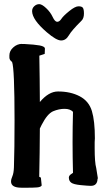

<svg xmlns="http://www.w3.org/2000/svg" viewBox="-20 -876 512 908"><path d="M364.7 -777.3Q318.8 -731.9 305.2 -708.3Q291.5 -684.6 269 -684.6Q246.6 -684.6 201.7 -723.1Q132.3 -782.7 131.8 -823.2Q131.8 -837.4 142.3 -846.9Q152.8 -856.4 165.5 -856.4Q178.2 -856.4 198.2 -837.6Q218.3 -818.8 229 -795.9Q239.7 -772.9 250.5 -772.9Q261.2 -772.9 270.3 -786.9Q279.3 -800.8 307.4 -823.5Q335.4 -846.2 351.3 -846.2Q367.2 -846.2 372.1 -838.9Q377 -831.5 377 -812Q377 -788.6 364.7 -777.3ZM325.2 -347.2Q311.5 -361.3 285.2 -361.3Q258.8 -361.3 231.4 -349.9Q204.1 -338.4 176.8 -285.2L168.5 -268.1Q168 -154.3 165.5 -40L173.3 -36.1L177.2 1Q172.9 8.8 155.8 10.3Q138.7 11.7 113 11.7Q87.4 11.7 81.1 11.7Q32.2 11.7 32.2 -17.6Q32.2 -28.3 38.6 -42.7Q44.9 -57.1 45.9 -85.4Q48.8 -171.4 48.8 -305.7Q48.8 -553.2 37.1 -583Q24.4 -592.3 24.4 -604V-613.8Q24.4 -635.3 42.5 -651.6Q60.5 -668 83 -668.5V-668H93.8H94.2Q143.6 -665.5 167.5 -661.1Q193.4 -656.2 192.4 -645L191.4 -621.1Q178.7 -616.7 166 -612.8Q168 -503.4 168.5 -393.6Q210.4 -443.4 253.9 -443.4H254.9Q313.5 -443.4 356.9 -420.7Q400.4 -397.9 414.6 -350.8Q428.7 -303.7 428.7 -221.7L427.7 -203.6V-175.8Q427.7 -107.4 435.1 -81.1L442.9 -32.2L441.4 -30.8Q440.4 2.9 409.7 2.9Q397.5 2.9 362.3 -0.5Q327.1 -3.9 316.4 -12.5Q305.7 -21 305.7 -35.6V-38.1L306.6 -40.5V-42L307.6 -43.5Q310.5 -49.8 325.2 -58.6Q323.2 -130.9 323.2 -202.9Q323.2 -274.9 325.2 -347.2Z"/></svg>

Font: Drukaatie burti
Style: Demi
Weight: 600
Version: Version 0.14